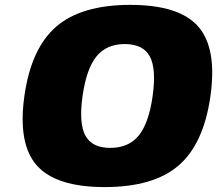

<svg xmlns="http://www.w3.org/2000/svg" viewBox="-20 -740 882 780"><path d="M509.3 -720.2Q708 -720.2 785.2 -632.3Q862.3 -544.4 835 -350.1Q807.6 -155.8 705.8 -67.9Q604 20 405.3 20Q207 20 129.4 -68.1Q51.8 -156.2 79.1 -350.1Q106.4 -543.9 208.7 -632.1Q311 -720.2 509.3 -720.2ZM486.8 -561Q412.6 -561 371.8 -510.7Q331.1 -460.4 315.4 -350.1Q299.8 -239.7 326.7 -189.5Q353.5 -139.2 427.7 -139.2Q502.9 -139.2 543.7 -189.5Q584.5 -239.7 600.1 -350.1Q615.7 -460.4 588.6 -510.7Q561.5 -561 486.8 -561Z"/></svg>

Font: Fivo Sans Black
Style: Regular
Weight: 900
Designer: Alexander Slobzheninov
Foundry: Alexander Slobzheninov
Version: 1.0